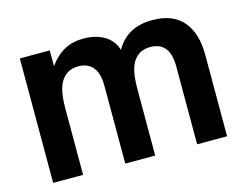

<svg xmlns="http://www.w3.org/2000/svg" viewBox="-83 -705 1070 836"><g transform="rotate(-15 451.5 -286.5)"><path d="M61 0V-561H196V-490Q228 -534 265.5 -553.5Q303 -573 349 -573Q405 -573 444 -550Q483 -527 496 -483Q523 -530 564 -551.5Q605 -573 661 -573Q753 -573 799 -519Q845 -465 845 -368V0H710V-351Q710 -462 622 -462Q580 -462 555 -435Q536 -414 528.5 -381Q521 -348 521 -297V0H386V-351Q386 -407 363 -434.5Q340 -462 297 -462Q255 -462 229 -433Q212 -413 204 -381.5Q196 -350 196 -297V0Z"/></g></svg>

Font: Open Sauce One
Style: Bold
Weight: 700
Designer: Alfredo Marco Pradil
Foundry: Creative Sauce Fz LLC
Version: Version 1.477